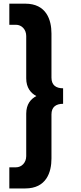

<svg xmlns="http://www.w3.org/2000/svg" viewBox="-20 -802 445 1058"><path d="M67.7 -665.5C99.5 -665.5 124.5 -639.5 124.5 -603.6V-370C124.5 -319.1 149.5 -288.6 180.5 -272.7C149.5 -256.8 124.5 -227.7 124.5 -175.5V58.2C124.5 94.1 99.5 120 67.7 120H31.4V236.4H119.1C235.5 236.4 263.6 147.3 263.6 71.8V-171.4C263.6 -212.7 288.6 -230 327.7 -230V-315.5C288.6 -315.5 263.6 -332.7 263.6 -374.1V-617.3C263.6 -692.7 235.5 -781.8 119.1 -781.8H31.4V-665.5Z"/></svg>

Font: Spartan MB ExtBd
Style: Regular
Weight: 800
Designer: Matt Bailey, Mirko Velimirovic
Foundry: Matt Bailey
Version: Version 1.005